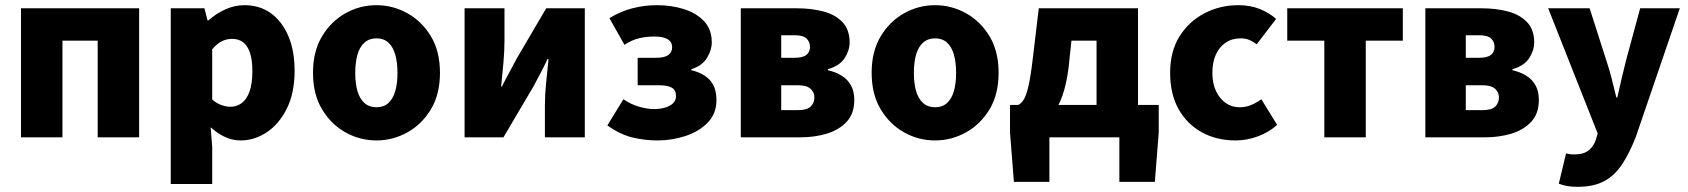

<svg xmlns="http://www.w3.org/2000/svg" viewBox="-20 -530 6515 741"><path d="M61 0V-498H517V0H357V-373H221V0Z M639 180V-498H769L781 -451H784Q813 -477 849 -493.5Q885 -510 923 -510Q983 -510 1026 -478.5Q1069 -447 1093 -390.5Q1117 -334 1117 -257Q1117 -171 1087 -111Q1057 -51 1009.5 -19.5Q962 12 909 12Q877 12 848 -1.5Q819 -15 793 -39L799 38V180ZM870 -118Q893 -118 912 -131.5Q931 -145 942.5 -175Q954 -205 954 -255Q954 -298 945 -325.5Q936 -353 919 -366.5Q902 -380 875 -380Q855 -380 836.5 -371Q818 -362 799 -340V-146Q816 -131 834.5 -124.5Q853 -118 870 -118Z M1433 12Q1369 12 1313.5 -19Q1258 -50 1223 -108Q1188 -166 1188 -249Q1188 -332 1223 -390Q1258 -448 1313.5 -479Q1369 -510 1433 -510Q1496 -510 1552 -479Q1608 -448 1643 -390Q1678 -332 1678 -249Q1678 -166 1643 -108Q1608 -50 1552 -19Q1496 12 1433 12ZM1433 -116Q1461 -116 1479 -132.5Q1497 -149 1505.5 -178.5Q1514 -208 1514 -249Q1514 -289 1505.5 -319Q1497 -349 1479 -365.5Q1461 -382 1433 -382Q1405 -382 1386.5 -365.5Q1368 -349 1359.5 -319Q1351 -289 1351 -249Q1351 -208 1359.5 -178.5Q1368 -149 1386.5 -132.5Q1405 -116 1433 -116Z M1773 0V-498H1927V-373Q1927 -335 1923 -289Q1919 -243 1914 -196H1917Q1929 -220 1945.5 -250Q1962 -280 1973 -302L2088 -498H2237V0H2083V-126Q2083 -163 2087.5 -208.5Q2092 -254 2097 -302H2093Q2082 -278 2066 -247.5Q2050 -217 2038 -195L1923 0Z M2518 12Q2468 12 2420.5 0.5Q2373 -11 2324 -46L2386 -147Q2415 -127 2447 -118Q2479 -109 2503 -109Q2528 -109 2547.5 -115Q2567 -121 2578 -132Q2589 -143 2589 -159Q2589 -182 2573 -191.5Q2557 -201 2522 -201H2441V-307H2513Q2544 -307 2559 -317.5Q2574 -328 2574 -348Q2574 -368 2557 -378.5Q2540 -389 2505 -389Q2475 -389 2447 -382.5Q2419 -376 2390 -357L2332 -460Q2374 -486 2420.5 -498Q2467 -510 2516 -510Q2571 -510 2619 -495Q2667 -480 2697 -448.5Q2727 -417 2727 -366Q2727 -337 2708.5 -306.5Q2690 -276 2648 -263V-259Q2695 -248 2720 -220.5Q2745 -193 2745 -143Q2745 -92 2712 -57.5Q2679 -23 2626.5 -5.5Q2574 12 2518 12Z M2839 0V-498H3055Q3111 -498 3157 -486Q3203 -474 3231 -445Q3259 -416 3259 -366Q3259 -336 3240 -306Q3221 -276 3175 -263V-259Q3206 -252 3229 -237.5Q3252 -223 3264.5 -200Q3277 -177 3277 -144Q3277 -92 3248 -60.5Q3219 -29 3172 -14.5Q3125 0 3068 0ZM2995 -307H3047Q3078 -307 3092 -318Q3106 -329 3106 -349Q3106 -369 3092.5 -381.5Q3079 -394 3047 -394H2995ZM2995 -105H3060Q3095 -105 3109 -119Q3123 -133 3123 -154Q3123 -174 3108 -187.5Q3093 -201 3059 -201H2995Z M3589 12Q3525 12 3469.5 -19Q3414 -50 3379 -108Q3344 -166 3344 -249Q3344 -332 3379 -390Q3414 -448 3469.5 -479Q3525 -510 3589 -510Q3652 -510 3708 -479Q3764 -448 3799 -390Q3834 -332 3834 -249Q3834 -166 3799 -108Q3764 -50 3708 -19Q3652 12 3589 12ZM3589 -116Q3617 -116 3635 -132.5Q3653 -149 3661.5 -178.5Q3670 -208 3670 -249Q3670 -289 3661.5 -319Q3653 -349 3635 -365.5Q3617 -382 3589 -382Q3561 -382 3542.5 -365.5Q3524 -349 3515.5 -319Q3507 -289 3507 -249Q3507 -208 3515.5 -178.5Q3524 -149 3542.5 -132.5Q3561 -116 3589 -116Z M4030 0V172H3893L3878 -19V-125H4452V-19L4437 172H4300V0ZM4212 -46V-373H4115L4104 -268Q4096 -206 4080.5 -161.5Q4065 -117 4041.5 -88.5Q4018 -60 3987.5 -46Q3957 -32 3920 -32L3910 -125Q3922 -131 3931.5 -146.5Q3941 -162 3949.5 -199Q3958 -236 3966 -305L3989 -498H4372V-46Z M4748 12Q4676 12 4619 -19Q4562 -50 4529 -108Q4496 -166 4496 -249Q4496 -332 4532.5 -390Q4569 -448 4629 -479Q4689 -510 4759 -510Q4805 -510 4841.5 -495.5Q4878 -481 4905 -457L4830 -359Q4817 -369 4802.5 -375.5Q4788 -382 4768 -382Q4735 -382 4710.5 -365.5Q4686 -349 4672.5 -319.5Q4659 -290 4659 -249Q4659 -208 4673 -178.5Q4687 -149 4710.5 -132.5Q4734 -116 4765 -116Q4787 -116 4808 -124.5Q4829 -133 4848 -147L4909 -48Q4878 -20 4835.5 -4Q4793 12 4748 12Z M5091 0V-373H4948V-498H5394V-373H5251V0Z M5481 0V-498H5697Q5753 -498 5799 -486Q5845 -474 5873 -445Q5901 -416 5901 -366Q5901 -336 5882 -306Q5863 -276 5817 -263V-259Q5848 -252 5871 -237.5Q5894 -223 5906.5 -200Q5919 -177 5919 -144Q5919 -92 5890 -60.5Q5861 -29 5814 -14.5Q5767 0 5710 0ZM5637 -307H5689Q5720 -307 5734 -318Q5748 -329 5748 -349Q5748 -369 5734.5 -381.5Q5721 -394 5689 -394H5637ZM5637 -105H5702Q5737 -105 5751 -119Q5765 -133 5765 -154Q5765 -174 5750 -187.5Q5735 -201 5701 -201H5637Z M6069 191Q6045 191 6028.5 188Q6012 185 5996 179L6024 62Q6036 65 6042.5 65.5Q6049 66 6057 66Q6092 66 6111.5 50Q6131 34 6139 9L6146 -15L5955 -498H6115L6180 -295Q6191 -262 6200 -227Q6209 -192 6218 -154H6222Q6230 -190 6238 -225Q6246 -260 6255 -295L6310 -498H6463L6293 -1Q6268 63 6239 106Q6210 149 6169.5 170Q6129 191 6069 191Z"/></svg>

Font: Source Sans 3 ExtraBold
Style: Regular
Weight: 800
Designer: Paul D. Hunt
Foundry: Adobe
Version: Version 3.052;hotconv 1.1.0;makeotfexe 2.6.0